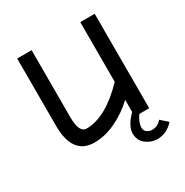

<svg xmlns="http://www.w3.org/2000/svg" viewBox="-163 -681 931 968"><g transform="rotate(-30 302.0 -197.0)"><path d="M195.8 -68.8Q307.6 -68.8 436 -202.1V-549.8H520V0H436V-97.2Q385.7 -49.3 322.3 -18.6Q258.8 12.2 195.8 12.2Q68.8 12.2 68.8 -159.2V-549.8H152.8V-159.2Q152.8 -68.8 195.8 -68.8ZM383.8 68.8Q383.8 51.8 392.1 33.2Q400.4 14.6 412.1 0.2Q423.8 -14.2 435.5 -26.1Q447.3 -38.1 455.6 -44.4L463.9 -50.8L496.1 -30.8Q493.7 -29.3 489.7 -26.1Q485.8 -22.9 475.6 -13.2Q465.3 -3.4 457.5 7.3Q449.7 18.1 443.4 34.4Q437 50.8 437 66.9Q437 83.5 450.2 92.8Q463.4 102.1 479 102.1Q512.2 102.1 534.2 75.2L574.2 110.8Q534.2 155.8 479 155.8Q443.4 155.8 413.6 132.8Q383.8 109.9 383.8 68.8Z"/></g></svg>

Font: Junction Regular
Style: Regular
Weight: 500
Designer: Caroline Hadilaksono
Foundry: Caroline Hadilaksono
Version: Version 1.056